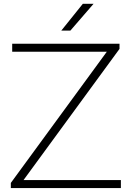

<svg xmlns="http://www.w3.org/2000/svg" viewBox="-20 -964 675 984"><path d="M35.5 0V-26.5L527.5 -699H42.5V-740H592.5V-713.5L100.5 -41H599.5V0ZM294 -807 404.5 -944.5H459.5L340.5 -807Z"/></svg>

Font: Encode Sans Expanded Expanded ExtraLight
Style: Regular
Weight: 200
Width: 7
Designer: Multiple Designers
Foundry: Impallari Type
Version: Version 3.000; ttfautohint (v1.8.3) -l 8 -r 50 -G 200 -x 14 